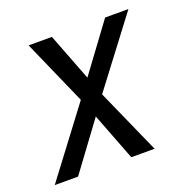

<svg xmlns="http://www.w3.org/2000/svg" viewBox="-102 -616 702 712"><g transform="rotate(-20 248.5 -260.0)"><path d="M-3 0 196 -264 83 -520H175L247 -333L385 -520H477L277 -256L391 0H299L227 -187L89 0Z"/></g></svg>

Font: Iosevka Fixed
Style: Italic
Weight: 400
Italic angle: -9°
Monospace: yes
Designer: Belleve Invis
Foundry: Belleve Invis
Version: Version 33.2.4